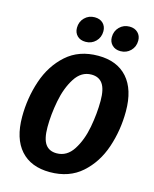

<svg xmlns="http://www.w3.org/2000/svg" viewBox="-135 -1010 894 1117"><g transform="rotate(15 312.0 -452.0)"><path d="M611 -439Q611 -325 576 -221Q541 -117 465.5 -50Q390 17 274 17Q160 17 98 -52.5Q36 -122 36 -253Q36 -366 71 -470.5Q106 -575 181.5 -642.5Q257 -710 373 -710Q487 -710 549 -640Q611 -570 611 -439ZM194 -233Q194 -162 216.5 -130.5Q239 -99 284 -99Q346 -99 384 -158Q422 -217 437.5 -300Q453 -383 453 -460Q453 -530 430.5 -562Q408 -594 363 -594Q302 -594 264 -534.5Q226 -475 210 -391.5Q194 -308 194 -233ZM210 -835Q210 -872 234.5 -896.5Q259 -921 295 -921Q327 -921 345.5 -902.5Q364 -884 364 -855Q364 -818 339.5 -793.5Q315 -769 279 -769Q247 -769 228.5 -787.5Q210 -806 210 -835ZM420 -835Q420 -872 444.5 -896.5Q469 -921 505 -921Q536 -921 555 -902.5Q574 -884 574 -855Q574 -818 549.5 -793.5Q525 -769 489 -769Q458 -769 439 -787.5Q420 -806 420 -835Z"/></g></svg>

Font: Fira Sans Condensed
Style: Bold Italic
Weight: 700
Width: 3
Italic angle: -8°
Designer: Carrois Corporate & Edenspiekermann AG
Foundry: Carrois Corporate GbR & Edenspiekermann AG
Version: Version 4.203